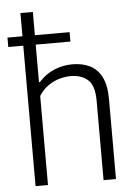

<svg xmlns="http://www.w3.org/2000/svg" viewBox="-56 -851 629 893"><g transform="rotate(-5 258.5 -404.0)"><path d="M3.5 -655.5V-699.5H293.5V-655.5ZM73.5 0V-808H131.5V-480H135.5Q166.5 -515 207.2 -532.2Q248 -549.5 293.5 -549.5Q338 -549.5 373.2 -533Q408.5 -516.5 428.8 -477.5Q449 -438.5 449 -372V0H391V-371Q391 -442 360.5 -468.8Q330 -495.5 280 -495.5Q256 -495.5 228.8 -488Q201.5 -480.5 176 -463Q150.5 -445.5 131.5 -416V0Z"/></g></svg>

Font: Encode Sans SemiCondensed Light
Style: Regular
Weight: 300
Width: 4
Designer: Multiple Designers
Foundry: Impallari Type
Version: Version 3.002